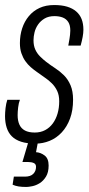

<svg xmlns="http://www.w3.org/2000/svg" viewBox="-27 -558 354 762"><path d="M114 12Q80 12 57 4.5Q34 -3 20 -17Q6 -31 -0.5 -51.5Q-7 -72 -7 -97Q-7 -111 -5 -129Q-3 -147 2 -162H52Q47 -149 45 -131.5Q43 -114 43 -101Q43 -79 50 -63.5Q57 -48 72 -40Q87 -32 111 -32Q134 -32 152 -41.5Q170 -51 182.5 -68Q195 -85 201.5 -107.5Q208 -130 208 -156Q208 -180 200 -197Q192 -214 179 -227Q166 -240 151 -250Q136 -260 120 -272Q107 -281 95 -291.5Q83 -302 73.5 -315.5Q64 -329 58 -346.5Q52 -364 52 -387Q52 -418 61 -445.5Q70 -473 87.5 -494Q105 -515 130 -526.5Q155 -538 188 -538Q218 -538 239.5 -531.5Q261 -525 275.5 -512.5Q290 -500 297 -482Q304 -464 304 -440Q304 -427 301 -411Q298 -395 293 -377H244Q250 -409 251 -420Q252 -431 252 -437Q252 -458 244 -470.5Q236 -483 222 -488.5Q208 -494 189 -494Q166 -494 150 -484.5Q134 -475 124 -460.5Q114 -446 110 -429.5Q106 -413 106 -398Q106 -377 113 -361.5Q120 -346 132 -334Q144 -322 157 -312Q174 -299 192.5 -287Q211 -275 227 -259Q243 -243 253 -219.5Q263 -196 263 -162Q263 -120 251 -87.5Q239 -55 218 -32.5Q197 -10 170 1Q143 12 114 12ZM78 184Q60 184 47 182Q34 180 23 175L28 143H72Q94 143 105 132Q116 121 116 104Q116 93 107 89Q98 85 85 85H62L91 -13H127L116 46Q134 47 150 59Q166 71 166 99Q166 126 155.5 143Q145 160 130.5 169Q116 178 101 181Q86 184 78 184Z"/></svg>

Font: Archivo ExtraCondensed ExtraLight
Style: Italic
Weight: 250
Width: 2
Italic angle: -10°
Designer: Hector Gatti
Foundry: Omnibus-Type
Version: Version 2.001